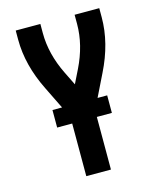

<svg xmlns="http://www.w3.org/2000/svg" viewBox="-111 -812 722 888"><g transform="rotate(-15 250.0 -367.5)"><path d="M191 0V-283L113 -442Q50 -569 50 -691V-735H168V-691Q168 -591 218 -489L250 -424L282 -489Q332 -591 332 -691V-735H450V-691Q450 -569 387 -442L309 -283V0ZM119 -252V-336H381V-252Z"/></g></svg>

Font: Iosevka SS01
Style: Bold
Weight: 700
Monospace: yes
Designer: Belleve Invis
Foundry: Belleve Invis
Version: 2.3.3; ttfautohint (v1.8.3)